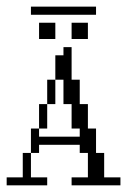

<svg xmlns="http://www.w3.org/2000/svg" viewBox="-20 -556 406 576"><path d="M0 0V-23.9H48.3V-97.2H72.8V-23.9H121.6V0ZM97.2 -170.4V-243.7H121.6V-170.4ZM121.6 -243.7V-316.9H146V-243.7ZM194.8 0V-23.9H243.7V-97.2H219.2V-121.6H97.2V-97.2H72.8V-170.4H97.2V-146H219.2V-170.4H194.8V-243.7H170.4V-316.9H146V-390.1H170.4V-414.6H194.8V-316.9H219.2V-243.7H243.7V-170.4H268.1V-97.2H292.5V-23.9H341.3V0ZM97.2 -439V-487.8H146V-439ZM194.8 -439V-487.8H243.7V-439ZM72.8 -511.7V-536.1H268.1V-511.7Z"/></svg>

Font: FS Mondwest Regular
Style: Regular
Weight: 400
Designer: NZWStudios2024
Foundry: https://fontstruct.com
Version: Version 1.0